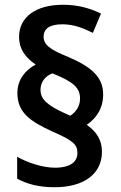

<svg xmlns="http://www.w3.org/2000/svg" viewBox="-20 -785 507 806"><path d="M53 -395C53 -313 105 -276 202 -232C287 -195 305 -178 305 -143C305 -107 278 -81 210 -81C160 -81 95 -102 52 -127V-35C94 -12 144 1 209 1C335 1 408 -57 408 -148C408 -197 385 -233 344 -261C382 -287 413 -327 413 -389C413 -462 363 -505 264 -547C189 -577 163 -598 163 -631C163 -664 188 -683 242 -683C288 -683 328 -668 370 -647L404 -728C356 -751 307 -765 244 -765C130 -765 60 -713 60 -630C60 -581 85 -544 130 -514C88 -492 53 -452 53 -395ZM150 -408C150 -442 172 -467 200 -477C291 -441 316 -415 316 -371C316 -337 297 -314 275 -299L251 -310C179 -343 150 -368 150 -408Z"/></svg>

Font: Noto Sans Lao Looped SemiCondensed SemiBold
Style: Regular
Weight: 600
Width: 4
Designer: Mark Frömberg, Ben Mitchell
Foundry: The Fontpad Ltd
Version: Version 1.002